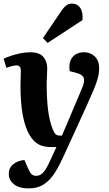

<svg xmlns="http://www.w3.org/2000/svg" viewBox="-24 -819 609 1069"><path d="M329 53Q307 102 282 142Q257 182 222 206Q187 230 134 230Q84 230 54.5 207.5Q25 185 25 149Q25 115 50 95Q75 75 112 72L128 109Q140 138 150 149Q160 160 178 160Q200 160 217 141Q234 122 253 80L290 0H264Q220 0 192 -14.5Q164 -29 142 -65Q90 -150 90 -341Q90 -360 91 -384.5Q92 -409 92 -425Q92 -455 68 -455Q58 -455 42 -451Q26 -447 12 -441L-4 -492Q10 -499 35 -507.5Q60 -516 88.5 -522Q117 -528 144 -528Q195 -528 217 -502.5Q239 -477 239 -438Q239 -421 237.5 -397.5Q236 -374 236 -343Q236 -270 243.5 -208Q251 -146 270 -98Q279 -77 287.5 -70.5Q296 -64 308 -64H321L432 -326Q448 -363 443 -382.5Q438 -402 408 -411L364 -423Q357 -472 379 -500Q401 -528 444 -528Q480 -528 504 -504.5Q528 -481 528 -439Q528 -412 520.5 -384Q513 -356 497.5 -319Q482 -282 457 -227ZM323 -766Q334 -781 347 -790Q360 -799 378 -799Q406 -799 422.5 -775.5Q439 -752 435 -707L241 -580L215 -607Z"/></svg>

Font: Literata 36pt
Style: Bold Italic
Weight: 700
Italic angle: -2°
Designer: Latin by Veronika Burian and Jose Scaglione. Greek by Irene Vlachou. Cyrillic by Vera Evstafieva
Foundry: TypeTogether
Version: Version 3.002